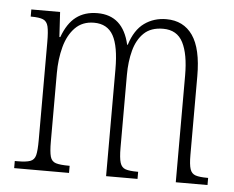

<svg xmlns="http://www.w3.org/2000/svg" viewBox="-44 -594 787 645"><g transform="rotate(5 349.5 -271.5)"><path d="M26 0V-24H36Q64 -24 78 -29Q92 -34 96 -50Q100 -66 100 -101V-431Q100 -467 96 -484Q92 -501 79 -506.5Q66 -512 39 -512H37V-536H134L139 -452H142Q159 -499 188 -521Q217 -543 260 -543Q346 -543 368 -446H370Q386 -497 418 -520Q450 -543 492 -543Q550 -543 581 -498.5Q612 -454 612 -361V-96Q612 -63 617 -48Q622 -33 635.5 -28.5Q649 -24 676 -24H678V0H571V-360Q571 -432 551 -471Q531 -510 484 -510Q443 -510 419.5 -487.5Q396 -465 386 -427.5Q376 -390 376 -345V-100Q376 -65 381 -49Q386 -33 399.5 -28.5Q413 -24 439 -24H442V0H336V-360Q336 -438 316 -474Q296 -510 251 -510Q212 -510 187.5 -485Q163 -460 152 -419Q141 -378 141 -330V-100Q141 -65 145.5 -49Q150 -33 164.5 -28.5Q179 -24 209 -24H211V0Z"/></g></svg>

Font: Noto Serif ExtraCondensed ExtraLight
Style: Regular
Weight: 200
Width: 2
Designer: Monotype Design Team
Foundry: Monotype Imaging Inc.
Version: Version 2.015